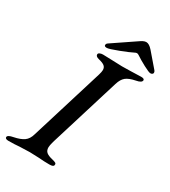

<svg xmlns="http://www.w3.org/2000/svg" viewBox="-229 -930 919 1035"><g transform="rotate(30 230.5 -412.5)"><path d="M-28 -8Q-27 -15 -18.5 -19.5Q-10 -24 6 -27Q46 -35 67.5 -50Q89 -65 98 -98L237 -550Q243 -570 243 -581Q243 -597 232 -606Q221 -615 195 -621Q174 -626 174 -639Q174 -646 182.5 -650Q191 -654 202 -654Q228 -654 266 -652Q302 -650 322 -650L375 -651Q415 -653 440 -653Q460 -653 460 -643Q460 -627 426 -621Q386 -613 367.5 -598Q349 -583 339 -550L204 -111Q197 -85 197 -74Q197 -54 209 -44Q221 -34 247 -28Q264 -24 270 -20Q276 -16 274 -8Q274 4 247 4Q212 4 180 1Q142 -1 123 -1Q101 -1 61 1Q30 4 -7 4Q-28 4 -28 -8ZM186 -706Q186 -713 195 -719L322 -805Q342 -819 352 -824Q362 -829 371 -829Q389 -829 410 -805L484 -719Q489 -713 489 -706Q489 -701 484.5 -697.5Q480 -694 473 -694Q463 -694 427.5 -713Q392 -732 370 -747Q363 -752 357 -752Q351 -752 344 -748Q321 -736 267.5 -715.5Q214 -695 201 -695Q184 -695 186 -706Z"/></g></svg>

Font: EB Garamond Medium
Style: Italic
Weight: 500
Italic angle: -17.2°
Designer: Georg Duffner and Octavio Pardo
Foundry: Georg Duffner
Version: Version 1.000